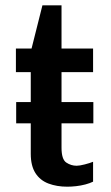

<svg xmlns="http://www.w3.org/2000/svg" viewBox="-20 -694 418 724"><path d="M234 10Q194 10 162.5 -2Q131 -14 113.5 -41.5Q96 -69 96 -114V-422H40V-511H99L140 -674H212V-511H331V-422H212V-137Q212 -93 230 -81Q248 -69 269 -69Q280 -69 299.5 -74Q319 -79 331 -84V-9Q319 -3 302 1.5Q285 6 267 8Q249 10 234 10ZM41 -229V-309H332V-229Z"/></svg>

Font: Chivo Medium
Style: Regular
Weight: 500
Designer: Hector Gatti
Foundry: Omnibus-Type
Version: Version 2.002